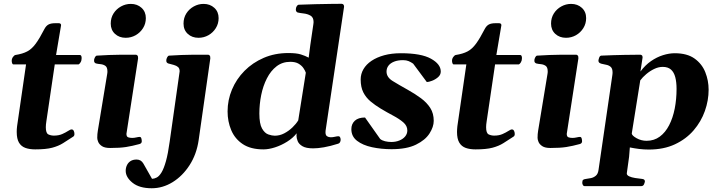

<svg xmlns="http://www.w3.org/2000/svg" viewBox="-20 -776 3813 1015"><path d="M166 13.7Q136.2 13.7 114.3 5.9Q92.3 -2 80.3 -22Q68.4 -42 68.4 -78.6Q68.4 -85.4 68.8 -93Q69.3 -100.6 70.3 -108.9L117.7 -435.5H50.8Q45.9 -436 43.9 -442.4Q42 -448.7 42 -454.6Q42 -465.8 48.8 -475.1Q55.7 -484.4 62 -485.4Q99.6 -491.2 124 -504.2Q148.4 -517.1 168.9 -545.2Q189.5 -573.2 214.8 -622.6Q223.6 -639.6 236.6 -646.5Q249.5 -653.3 271.5 -653.3H291.5Q297.9 -653.3 300.8 -649.4Q303.7 -645.5 302.7 -641.6L276.4 -485.4H402.3Q408.2 -484.9 409.9 -479.7Q411.6 -474.6 411.6 -468.8Q411.6 -456.1 406.2 -447Q400.9 -438 395.5 -435.5H269.5L225.1 -134.8Q223.6 -125.5 222.9 -117.9Q222.2 -110.4 222.2 -103.5Q222.2 -71.8 235.8 -65.4Q249.5 -59.1 264.6 -59.1Q290.5 -59.1 309.1 -67.4Q327.6 -75.7 339.8 -83.7Q352.1 -91.8 358.4 -91.8Q366.2 -91.8 369.9 -84.2Q373.5 -76.7 373.5 -67.9Q373.5 -58.1 367.7 -54.2Q337.9 -34.7 313.5 -19.3Q289.1 -3.9 255.9 4.9Q222.7 13.7 166 13.7Z M562 6.3Q533.7 6.3 519 -3.4Q504.4 -13.2 499.3 -25.6Q494.1 -38.1 494.1 -46.9Q494.1 -67.9 497.1 -84.5L546.4 -383.3Q547.4 -387.7 547.6 -391.4Q547.9 -395 547.9 -398.4Q547.9 -420.4 536.9 -428Q525.9 -435.5 511.5 -436.8Q497.1 -438 486.3 -440.9Q481.4 -443.4 479 -447.3Q476.6 -451.2 477.5 -460.4Q478.5 -466.3 482.4 -473.9Q486.3 -481.4 492.2 -481.9Q560.5 -486.3 614.7 -486.6Q668.9 -486.8 698.2 -486.8Q702.1 -486.8 706.3 -482.9Q710.4 -479 710 -467.3L648.4 -68.4Q648.4 -53.2 658 -50Q667.5 -46.9 678.7 -46.9Q689.5 -46.9 700.9 -49.6Q712.4 -52.2 718.3 -52.2Q725.1 -52.2 727.3 -44.2Q729.5 -36.1 729.5 -29.3Q729.5 -18.1 717.8 -14.6Q678.7 -3.9 646.2 1.2Q613.8 6.3 562 6.3ZM644.5 -576.2Q610.4 -576.2 587.9 -596.9Q565.4 -617.7 565.4 -651.4Q565.4 -681.6 580.3 -705.1Q595.2 -728.5 619.6 -741.9Q644 -755.4 671.4 -755.4Q705.6 -755.4 728.3 -734.6Q751 -713.9 751 -680.2Q751 -650.9 736.1 -627.2Q721.2 -603.5 697 -589.8Q672.9 -576.2 644.5 -576.2Z M782.2 219.2Q716.8 219.2 680.7 190.2Q644.5 161.1 644.5 127Q644.5 111.3 650.9 97.7Q657.2 84 669.9 75.7Q682.6 67.4 702.1 67.4Q725.6 67.4 737.8 88.4L783.7 169.4Q796.4 168.9 809.1 162.1Q821.8 155.3 834 135.3Q846.2 115.2 857.2 76.2Q868.2 37.1 877 -27.3L929.7 -398.9Q929.7 -414.1 921.4 -421.4Q913.1 -428.7 899.2 -432.6Q885.3 -436.5 868.2 -440.9Q863.3 -443.4 860.8 -447.3Q858.4 -451.2 859.4 -460.4Q860.4 -466.3 864.3 -473.9Q868.2 -481.4 874 -481.9Q942.4 -486.3 996.6 -486.6Q1050.8 -486.8 1080.1 -486.8Q1084 -486.8 1088.1 -482.9Q1092.3 -479 1091.8 -467.3L1030.3 -36.1Q1019.5 39.1 982.4 96.7Q945.3 154.3 892.8 186.8Q840.3 219.2 782.2 219.2ZM1029.3 -576.2Q995.1 -576.2 972.7 -596.9Q950.2 -617.7 950.2 -651.4Q950.2 -681.6 965.1 -705.1Q980 -728.5 1004.4 -741.9Q1028.8 -755.4 1056.2 -755.4Q1090.3 -755.4 1113 -734.6Q1135.7 -713.9 1135.7 -680.2Q1135.7 -650.9 1120.8 -627.2Q1106 -603.5 1081.8 -589.8Q1057.6 -576.2 1029.3 -576.2Z M1372.6 13.7Q1305.2 13.7 1263.4 -14.2Q1221.7 -42 1202.4 -87.9Q1183.1 -133.8 1183.1 -187Q1183.1 -247.1 1206.3 -302.5Q1229.5 -357.9 1272.5 -401.4Q1315.4 -444.8 1374.3 -470.2Q1433.1 -495.6 1504.4 -495.6Q1546.9 -495.6 1570.3 -488.3Q1593.8 -481 1611.8 -471.2L1620.6 -539.1L1636.7 -648.9Q1637.7 -656.7 1637.7 -659.2Q1637.7 -684.1 1621.6 -693.4Q1605.5 -702.6 1585.4 -704.8Q1565.4 -707 1553.2 -710Q1543.9 -714.4 1543.9 -725.6Q1543.9 -735.4 1548.6 -742.9Q1553.2 -750.5 1559.1 -751Q1603 -752.9 1648.4 -753.9Q1693.8 -754.9 1731 -755.4Q1768.1 -755.9 1786.6 -755.9Q1789.1 -755.9 1791.7 -754.6Q1794.4 -753.4 1796.6 -750.2Q1798.8 -747.1 1798.8 -741.2Q1798.8 -740.2 1798.8 -739Q1798.8 -737.8 1798.3 -736.3L1701.2 -85.4Q1700.7 -82.5 1700.7 -76.7Q1700.7 -61 1709 -55.7Q1717.3 -50.3 1728.5 -50.3Q1739.3 -50.3 1750.5 -53Q1761.7 -55.7 1768.6 -55.7Q1775.4 -55.7 1778.1 -49.8Q1780.8 -43.9 1780.8 -37.1Q1780.8 -31.7 1778.1 -25.4Q1775.4 -19 1768.6 -16.6Q1725.1 -2.9 1692.4 2.7Q1659.7 8.3 1635.7 8.3Q1597.7 8.3 1578.6 -3.2Q1559.6 -14.6 1553.5 -30.3Q1547.4 -45.9 1547.4 -59.1Q1547.4 -64.5 1548.3 -71.3Q1528.8 -46.4 1498 -27.1Q1467.3 -7.8 1434.1 2.9Q1400.9 13.7 1372.6 13.7ZM1432.6 -58.6Q1458.5 -58.6 1482.4 -71Q1506.3 -83.5 1525.9 -102.3Q1545.4 -121.1 1556.6 -139.6L1596.7 -391.6Q1593.3 -402.3 1584.2 -415.8Q1575.2 -429.2 1558.6 -439.2Q1542 -449.2 1514.6 -449.2Q1472.7 -449.2 1441.9 -425.3Q1411.1 -401.4 1390.9 -361.6Q1370.6 -321.8 1360.8 -273.4Q1351.1 -225.1 1351.1 -175.8Q1351.1 -121.6 1365.2 -96.7Q1379.4 -71.8 1398.7 -65.2Q1418 -58.6 1432.6 -58.6Z M2049.8 12.7Q1995.1 12.7 1946.5 2.2Q1897.9 -8.3 1867.7 -31.5Q1837.4 -54.7 1837.4 -93.3Q1837.4 -120.6 1855.7 -137.7Q1874 -154.8 1909.7 -154.8L1989.7 -41.5Q1999.5 -33.2 2015.6 -29.3Q2031.7 -25.4 2048.8 -25.4Q2071.3 -25.4 2090.6 -33Q2109.9 -40.5 2121.6 -54.4Q2133.3 -68.4 2133.3 -86.4Q2133.3 -110.8 2112.1 -129.2Q2090.8 -147.5 2058.6 -164.6Q2026.4 -181.6 1992.2 -202.1Q1962.4 -220.2 1938.5 -240.2Q1914.6 -260.3 1900.6 -287.8Q1886.7 -315.4 1886.7 -356Q1886.7 -385.3 1901.4 -410.4Q1916 -435.5 1943.8 -454.3Q1971.7 -473.1 2011 -483.9Q2050.3 -494.6 2099.6 -494.6Q2206.1 -494.6 2258.1 -465.8Q2310.1 -437 2310.1 -397.9Q2310.1 -380.4 2295.7 -367.9Q2281.2 -355.5 2263.7 -348.9Q2246.1 -342.3 2236.3 -342.3L2164.1 -439.5Q2152.3 -447.8 2140.1 -452.9Q2127.9 -458 2110.8 -458Q2083 -458 2063.5 -450.2Q2043.9 -442.4 2033.7 -429Q2023.4 -415.5 2023.4 -397.5Q2023.4 -367.7 2055.9 -347.7Q2088.4 -327.6 2134.8 -301.8Q2174.3 -279.8 2205.6 -256.6Q2236.8 -233.4 2254.9 -204.8Q2272.9 -176.3 2272.9 -137.2Q2272.9 -105.5 2250.7 -70.6Q2228.5 -35.6 2179.4 -11.5Q2130.4 12.7 2049.8 12.7Z M2493.7 13.7Q2463.9 13.7 2441.9 5.9Q2419.9 -2 2408 -22Q2396 -42 2396 -78.6Q2396 -85.4 2396.5 -93Q2397 -100.6 2397.9 -108.9L2445.3 -435.5H2378.4Q2373.5 -436 2371.6 -442.4Q2369.6 -448.7 2369.6 -454.6Q2369.6 -465.8 2376.5 -475.1Q2383.3 -484.4 2389.6 -485.4Q2427.2 -491.2 2451.7 -504.2Q2476.1 -517.1 2496.6 -545.2Q2517.1 -573.2 2542.5 -622.6Q2551.3 -639.6 2564.2 -646.5Q2577.1 -653.3 2599.1 -653.3H2619.1Q2625.5 -653.3 2628.4 -649.4Q2631.3 -645.5 2630.4 -641.6L2604 -485.4H2730Q2735.8 -484.9 2737.5 -479.7Q2739.3 -474.6 2739.3 -468.8Q2739.3 -456.1 2733.9 -447Q2728.5 -438 2723.1 -435.5H2597.2L2552.7 -134.8Q2551.3 -125.5 2550.5 -117.9Q2549.8 -110.4 2549.8 -103.5Q2549.8 -71.8 2563.5 -65.4Q2577.1 -59.1 2592.3 -59.1Q2618.2 -59.1 2636.7 -67.4Q2655.3 -75.7 2667.5 -83.7Q2679.7 -91.8 2686 -91.8Q2693.8 -91.8 2697.5 -84.2Q2701.2 -76.7 2701.2 -67.9Q2701.2 -58.1 2695.3 -54.2Q2665.5 -34.7 2641.1 -19.3Q2616.7 -3.9 2583.5 4.9Q2550.3 13.7 2493.7 13.7Z M2889.6 6.3Q2861.3 6.3 2846.7 -3.4Q2832 -13.2 2826.9 -25.6Q2821.8 -38.1 2821.8 -46.9Q2821.8 -67.9 2824.7 -84.5L2874 -383.3Q2875 -387.7 2875.2 -391.4Q2875.5 -395 2875.5 -398.4Q2875.5 -420.4 2864.5 -428Q2853.5 -435.5 2839.1 -436.8Q2824.7 -438 2814 -440.9Q2809.1 -443.4 2806.6 -447.3Q2804.2 -451.2 2805.2 -460.4Q2806.2 -466.3 2810.1 -473.9Q2814 -481.4 2819.8 -481.9Q2888.2 -486.3 2942.4 -486.6Q2996.6 -486.8 3025.9 -486.8Q3029.8 -486.8 3033.9 -482.9Q3038.1 -479 3037.6 -467.3L2976.1 -68.4Q2976.1 -53.2 2985.6 -50Q2995.1 -46.9 3006.3 -46.9Q3017.1 -46.9 3028.6 -49.6Q3040 -52.2 3045.9 -52.2Q3052.7 -52.2 3054.9 -44.2Q3057.1 -36.1 3057.1 -29.3Q3057.1 -18.1 3045.4 -14.6Q3006.3 -3.9 2973.9 1.2Q2941.4 6.3 2889.6 6.3ZM2972.2 -576.2Q2938 -576.2 2915.5 -596.9Q2893.1 -617.7 2893.1 -651.4Q2893.1 -681.6 2908 -705.1Q2922.9 -728.5 2947.3 -741.9Q2971.7 -755.4 2999 -755.4Q3033.2 -755.4 3055.9 -734.6Q3078.6 -713.9 3078.6 -680.2Q3078.6 -650.9 3063.7 -627.2Q3048.8 -603.5 3024.7 -589.8Q3000.5 -576.2 2972.2 -576.2Z M3071.3 208Q3064.5 208 3061.3 201.9Q3058.1 195.8 3058.1 190.4Q3058.1 177.7 3063.2 174.3Q3068.4 170.9 3077.6 169.9Q3089.8 168.5 3104 165.5Q3118.2 162.6 3129.6 153.1Q3141.1 143.6 3144 122.6L3217.3 -379.9Q3217.8 -383.3 3218 -386.5Q3218.3 -389.6 3218.3 -392.6Q3218.3 -414.1 3208.3 -422.6Q3198.2 -431.2 3184.6 -433.6Q3170.9 -436 3159.7 -439Q3152.8 -440.9 3148.2 -444.3Q3143.6 -447.8 3143.6 -455.6Q3143.6 -459.5 3147.2 -470.5Q3150.9 -481.4 3158.7 -481.9Q3227.1 -484.9 3281.2 -485.8Q3335.4 -486.8 3364.7 -486.8Q3368.7 -486.8 3372.8 -483.9Q3377 -481 3377 -472.2L3365.7 -397.9Q3390.6 -431.6 3421.4 -452.9Q3452.1 -474.1 3484.9 -484.4Q3517.6 -494.6 3546.9 -494.6Q3612.3 -494.6 3651.6 -466.6Q3690.9 -438.5 3708.5 -394.3Q3726.1 -350.1 3726.1 -301.8Q3726.1 -245.1 3706.3 -189.2Q3686.5 -133.3 3647 -87.2Q3607.4 -41 3548.1 -13.2Q3488.8 14.6 3409.7 14.6Q3384.3 14.6 3358.9 11.5Q3333.5 8.3 3309.6 3.4L3305.7 52.7L3293.5 140.6Q3293.5 150.4 3306.2 156.2Q3318.8 162.1 3337.6 165Q3356.4 168 3375 169.9Q3389.2 171.4 3389.2 183.1Q3389.2 186.5 3385 197.3Q3380.9 208 3369.1 208ZM3398.4 -31.7Q3438 -31.7 3467.8 -53.7Q3497.6 -75.7 3517.3 -114Q3537.1 -152.3 3546.9 -201.9Q3556.6 -251.5 3556.6 -306.2Q3556.6 -341.8 3549.8 -367.9Q3543 -394 3527.1 -408.2Q3511.2 -422.4 3483.4 -422.4Q3460.9 -422.4 3438.2 -411.4Q3415.5 -400.4 3396.2 -384Q3377 -367.7 3364.7 -351.1L3319.8 -70.3Q3320.8 -59.1 3345.2 -45.4Q3369.6 -31.7 3398.4 -31.7Z"/></svg>

Font: Gelasio
Style: Bold Italic
Weight: 700
Italic angle: -8.5°
Designer: Eben Sorkin
Foundry: Eben Sorkin
Version: Version 1.008